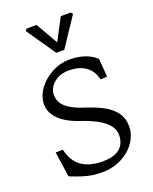

<svg xmlns="http://www.w3.org/2000/svg" viewBox="-187 -1149 1008 1261"><g transform="rotate(-20 316.5 -518.5)"><path d="M123 -26.5Q106 -32.2 85.8 -41L60 -217L110.8 -218Q130.2 -132.5 186.5 -94.2Q242.8 -56 331.2 -56Q388.2 -56 423.9 -72.6Q459.5 -89.2 475.2 -117.9Q491 -146.5 491 -183.5Q491 -223.5 462.5 -256Q434 -288.5 386.9 -313Q339.8 -337.5 276.2 -358.5Q224.8 -375.8 184.2 -401.5Q143.8 -427.2 120 -461.9Q96.2 -496.5 96.2 -537.8Q96.2 -595.8 133.8 -647Q171.2 -698.2 230.4 -729.1Q289.5 -760 350.2 -760Q414.2 -760 461 -743.1Q507.8 -726.2 537.8 -697.2L548 -570L501.8 -566.8Q493.2 -604 472.9 -631.9Q452.5 -659.8 415.4 -676.9Q378.2 -694 322.5 -694Q279.8 -694 246.9 -677Q214 -660 196 -633Q178 -606 178 -578Q178 -543.2 194.8 -516.8Q211.5 -490.2 247.4 -468.6Q283.2 -447 341.8 -428.2L356 -423.5Q423 -400.8 469 -375Q515 -349.2 543.8 -309.5Q572.5 -269.8 572.5 -213Q572.5 -157.2 538.1 -105.9Q503.8 -54.5 442.1 -22.2Q380.5 10 302.2 10Q249.8 10 208.2 0.1Q166.8 -9.8 123 -26.5ZM147.8 -1034 158.8 -1047H228.8L316.8 -893L397.8 -1047H467.8L478.8 -1034L343.8 -831H287.8Z"/></g></svg>

Font: TMT Limkin
Style: Regular
Weight: 400
Designer: Gabriel Drozdov
Version: Version 1.000;Glyphs 3.1.2 (3151)